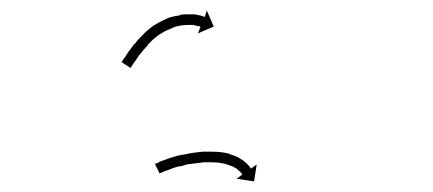

<svg xmlns="http://www.w3.org/2000/svg" viewBox="-20 -586 816 362"><path d="M274 -278Q274 -278 274 -278Q274 -278 275 -278Q275 -278 275 -278Q275 -278 275 -278Q277 -279 280 -280Q280 -280 280 -280.5Q280 -281 280 -281Q280 -281 280 -281Q280 -281 280 -281Q284 -282 289 -284Q289 -284 289 -284Q289 -284 289 -284Q289 -284 289 -284Q289 -284 289 -284Q294 -286 300 -288Q300 -288 300 -288Q300 -288 300 -288Q300 -288 300 -288Q300 -288 300 -288Q306 -290 313 -292Q313 -292 313 -292Q313 -292 313 -292Q313 -292 313 -292Q313 -292 313 -292Q321 -294 329 -295Q329 -295 329 -295Q329 -295 329 -295Q329 -295 329 -295Q329 -295 329 -295Q337 -297 345 -298Q345 -298 345 -298Q345 -298 345 -298Q345 -298 345 -298Q345 -298 345 -298Q354 -299 362 -300Q362 -300 362 -300Q362 -300 362 -300Q363 -300 363 -300Q363 -300 363 -300Q371 -300 380 -300Q380 -300 380 -300Q380 -300 380 -300Q380 -300 380 -300Q380 -300 380 -300Q389 -300 397 -299Q397 -299 397 -299Q397 -299 397 -299Q397 -299 397 -299Q397 -299 397 -299Q406 -298 413 -296Q413 -296 413.5 -295.5Q414 -295 414 -295Q414 -295 414 -295Q414 -295 414 -295Q421 -293 428 -290Q428 -290 428 -290Q428 -290 428 -290Q428 -290 428 -290Q428 -290 428 -290Q434 -286 439 -283Q439 -283 439.5 -283Q440 -283 440 -283Q440 -282 440 -282Q440 -282 440 -282Q444 -279 447 -276Q447 -276 447 -275.5Q447 -275 447 -275Q448 -275 448 -275Q448 -275 448 -275Q450 -272 452 -270Q452 -270 452 -270Q452 -270 452 -270Q452 -270 452 -270Q452 -270 452 -270Q453 -269 453 -268L464 -276L459 -244L426 -249L437 -257Q437 -257 436 -258Q436 -258 436 -258Q436 -258 436 -258Q436 -258 436 -258Q436 -258 436 -258Q435 -260 433 -262Q433 -262 433 -262Q433 -262 433 -262Q433 -262 433 -262Q433 -262 433 -262Q431 -264 427 -267Q427 -267 427 -267Q427 -267 427 -267Q427 -267 427.5 -267Q428 -267 428 -267Q424 -269 419 -272Q419 -272 419 -272Q419 -272 419 -272Q419 -272 419 -272Q419 -272 419 -272Q414 -274 408 -276Q408 -276 408 -276Q408 -276 408 -276Q408 -276 408 -276Q408 -276 408 -276Q402 -278 394 -279Q394 -279 394 -279Q394 -279 395 -279Q395 -279 395 -279Q395 -279 395 -279Q387 -280 379 -280Q379 -280 379 -280Q379 -280 380 -280Q380 -280 380 -280Q380 -280 380 -280Q372 -280 364 -280Q364 -280 364 -280Q364 -280 364 -280Q364 -280 364 -280Q364 -280 364 -280Q356 -279 348 -278Q348 -278 348 -278Q348 -278 348 -278Q348 -278 348 -278Q348 -278 348 -278Q340 -277 332 -276Q332 -276 332.5 -276Q333 -276 333 -276Q333 -276 333 -276Q333 -276 333 -276Q325 -274 318 -272Q318 -272 318 -272.5Q318 -273 318 -273Q319 -273 319 -273Q319 -273 319 -273Q312 -271 306 -269Q306 -269 306 -269Q306 -269 306 -269Q306 -269 306 -269Q306 -269 306 -269Q301 -267 296 -265Q296 -265 296 -265Q296 -265 296 -265Q296 -265 296 -265Q296 -265 296 -265Q291 -264 288 -262Q288 -262 288 -262Q288 -262 288 -262Q288 -262 288 -262Q288 -262 288 -262Q285 -261 283 -260Q283 -260 283 -260Q283 -260 283 -260Q283 -260 283 -260Q283 -260 283 -260Q282 -260 281 -259L272 -277Q273 -277 274 -278ZM210 -470Q211 -472 213 -475Q216 -478 218 -482Q218 -482 218 -482Q218 -482 218 -482Q218 -482 218 -482Q218 -482 218 -482Q221 -487 225 -492Q225 -492 225 -492Q225 -492 225 -492Q225 -492 225 -492Q225 -492 225 -492Q229 -497 233 -503Q233 -503 233 -503Q233 -503 233 -503Q234 -503 234 -503Q234 -503 234 -503Q238 -509 244 -515Q244 -515 244 -515Q244 -515 244 -515Q244 -515 244 -515Q244 -515 244 -515Q250 -521 256 -527Q256 -527 256 -527Q256 -527 256 -527Q256 -527 256 -527Q256 -527 256 -527Q263 -533 270 -538Q270 -538 270 -538Q270 -538 270 -538Q270 -538 270 -538Q270 -538 270 -538Q278 -543 286 -547Q286 -547 286 -547Q286 -547 286 -547Q286 -547 286 -547Q286 -547 286 -547Q294 -551 302 -554Q302 -554 302 -554Q302 -554 303 -554Q303 -554 303 -554Q303 -554 303 -554Q311 -556 319 -557Q319 -557 319 -557.5Q319 -558 319 -558Q319 -558 319 -558Q319 -558 319 -558Q326 -559 333 -559Q333 -559 333 -559Q333 -559 334 -559Q334 -559 334 -559Q334 -559 334 -559Q341 -559 346 -559Q346 -559 346 -559Q346 -559 347 -559Q347 -559 347 -559Q347 -559 347 -559Q352 -558 357 -557Q357 -557 357 -557Q357 -557 357 -557Q357 -557 357 -557Q357 -557 357 -557Q361 -556 363 -555Q363 -555 363 -555Q363 -555 363 -555Q363 -555 363.5 -555Q364 -555 364 -555Q365 -554 366 -554L370 -566L383 -536L353 -523L358 -535Q357 -536 356 -536Q356 -536 356 -536Q356 -536 356 -536Q357 -536 357 -536Q357 -536 357 -536Q355 -537 352 -537Q352 -537 352 -537Q352 -537 352 -537Q352 -537 352 -537Q352 -537 352 -537Q349 -538 344 -539Q344 -539 344 -539Q344 -539 344 -539Q345 -539 345 -539Q345 -539 345 -539Q340 -539 334 -539Q334 -539 334 -539Q334 -539 334 -539Q334 -539 334 -539Q334 -539 334 -539Q328 -539 322 -538Q322 -538 322 -538Q322 -538 322 -538Q322 -538 322 -538Q322 -538 322 -538Q315 -537 308 -535Q308 -535 308 -535Q308 -535 308 -535Q309 -535 309 -535Q309 -535 309 -535Q302 -532 295 -529Q295 -529 295 -529Q295 -529 295 -529Q295 -529 295 -529Q295 -529 295 -529Q288 -526 281 -521Q281 -521 281 -521Q281 -521 282 -521Q282 -522 282 -522Q282 -522 282 -522Q275 -517 269 -512Q269 -512 269 -512Q269 -512 269 -512Q269 -512 269 -512Q269 -512 269 -512Q264 -507 258 -501Q258 -501 258 -501Q258 -501 258 -501Q258 -501 258.5 -501Q259 -501 259 -501Q254 -496 249 -490Q249 -490 249 -490Q249 -490 249 -490Q249 -490 249 -490Q249 -490 249 -490Q245 -485 241 -480Q241 -480 241 -480Q241 -480 241 -480Q241 -480 241 -480Q241 -480 241 -480Q238 -475 235 -471Q235 -471 235 -471Q235 -471 235 -471Q235 -471 235 -471Q235 -471 235 -471Q232 -467 230 -464Q228 -461 227 -459Q226 -458 226 -458L209 -469Q209 -469 210 -470Z"/></svg>

Font: FRB American Cursive Just Arrows Light
Style: Italic
Weight: 300
Italic angle: -25°
Version: Version 2.0;Modular Font Editor K font №1